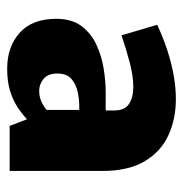

<svg xmlns="http://www.w3.org/2000/svg" viewBox="-8 -796 508 533"><g transform="rotate(90 246.5 -529.0)"><path d="M170.4 -294.4Q109.4 -294.4 70.6 -329.1Q31.7 -363.8 31.7 -430.7Q31.7 -473.6 51.8 -500.5Q71.8 -527.3 103.3 -542Q134.8 -556.6 169.9 -562.3Q205.1 -567.9 234.9 -567.9H286.1V-592.3Q286.1 -621.1 267.8 -632.8Q249.5 -644.5 220.7 -644.5Q191.4 -644.5 154.5 -635Q117.7 -625.5 77.6 -611.8L48.3 -710.9Q84 -727.5 119.1 -739Q154.3 -750.5 188.5 -756.6Q222.7 -762.7 254.4 -762.7Q310.1 -762.7 355.2 -741.9Q400.4 -721.2 427.2 -676Q454.1 -630.9 454.1 -558.1V-301.3H329.1L310.5 -349.6Q296.4 -335.9 277.1 -323.2Q257.8 -310.5 231.9 -302.5Q206.1 -294.4 170.4 -294.4ZM231 -383.3Q250 -383.3 264.2 -390.6Q278.3 -397.9 284.7 -404.3V-494.6H275.4Q255.4 -494.6 234.1 -490Q212.9 -485.4 198.2 -472.4Q183.6 -459.5 183.6 -433.6Q183.6 -407.7 198.5 -395.5Q213.4 -383.3 231 -383.3Z"/></g></svg>

Font: Comme Black
Style: Regular
Weight: 900
Version: Version 1.000;gftools[0.9.27]